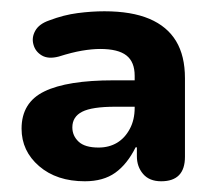

<svg xmlns="http://www.w3.org/2000/svg" viewBox="-20 -736 385 349"><path d="M134.2 -406.5Q83 -406.5 51.1 -434Q19.2 -461.5 19.2 -502.2Q19.2 -549.8 60.8 -569.9Q102.2 -590 186.5 -590H234.8V-542H189.8Q147.2 -542 129.4 -532.9Q111.5 -523.8 111.5 -504.5Q111.5 -489.2 122.9 -478.5Q134.2 -467.8 159.2 -467.8Q178.2 -467.8 192.8 -476.5Q207.2 -485.2 216 -501.8Q224.8 -518.2 224.8 -540.2V-598.2Q224.8 -623.5 209.8 -635.2Q194.8 -647 162 -647Q147.5 -647 129.1 -643.9Q110.8 -640.8 86.8 -633.2Q67.8 -628.2 56 -635.2Q44.2 -642.2 40.8 -655Q37.2 -667.8 44.1 -680.1Q51 -692.5 69.2 -698.8Q96 -709 121.2 -712.2Q146.5 -715.5 169.8 -715.5Q219 -715.5 251.5 -701.8Q284 -688 300.1 -661.2Q316.2 -634.5 316.2 -593.8V-451Q316.2 -406.5 273 -406.5Q251.5 -406.5 240.1 -419.8Q228.8 -433 228.8 -452V-468.2H226.5Q211.2 -437.5 189.5 -422Q167.8 -406.5 134.2 -406.5Z"/></svg>

Font: Nunito ExtraLight
Style: Regular
Weight: 200
Designer: Vernon Adams
Foundry: Vernon Adams
Version: Version 3.602;April 4, 2023;FontCreator 14.0.0.2856 64-bit